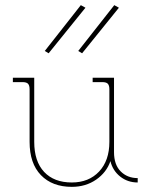

<svg xmlns="http://www.w3.org/2000/svg" viewBox="-20 -709 575 746"><path d="M259 17Q183 17 139 -28.5Q95 -74 95 -158V-362Q95 -377 89 -383.5Q83 -390 67 -390H30V-407H113V-158Q113 -82 151.5 -41Q190 0 259 0Q325 0 365 -42.5Q405 -85 405 -158V-362Q405 -377 399 -383.5Q393 -390 377 -390H340V-407H423V-118Q423 -69 449 -43Q475 -17 515 -17V0Q476 0 447 -23Q418 -46 409 -83Q394 -39 353.5 -11Q313 17 259 17ZM169 -502 154 -511 294 -689 312 -679ZM299 -502 284 -511 424 -689 442 -679Z"/></svg>

Font: Grandiflora One
Style: Regular
Weight: 400
Designer: Haesung Cho
Foundry: JAMO
Version: Version 1.000; ttfautohint (v1.8.4.7-5d5b);gftools[0.9.28]